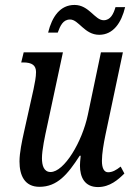

<svg xmlns="http://www.w3.org/2000/svg" viewBox="-20 -748 535 778"><path d="M382 -607C439 -607 472 -656 487 -719H448C440 -692 428 -666 400 -666C364 -666 341 -728 282 -728C224 -728 191 -681 175 -616H214C224 -643 235 -669 264 -669C299 -669 322 -607 382 -607ZM377 10C425 10 459 -20 484 -45L469 -73C450 -58 435 -50 418 -50C402 -50 393 -66 393 -96C393 -126 400 -166 407 -200L478 -536H389L336 -283C313 -173 240 -51 185 -51C158 -51 150 -77 150 -107C150 -140 162 -196 171 -237L235 -536H76L66 -495H74C110 -495 126 -483 126 -456C126 -436 121 -411 116 -387L77 -212C69 -176 59 -129 59 -94C59 -38 79 9 140 9C212 9 254 -41 303 -117H307C305 -98 304 -86 304 -77C304 -30 323 10 377 10Z"/></svg>

Font: Noto Serif ExtraCondensed
Style: Italic
Weight: 400
Width: 2
Italic angle: -12°
Designer: Monotype Design Team
Foundry: Monotype Imaging Inc.
Version: Version 2.014